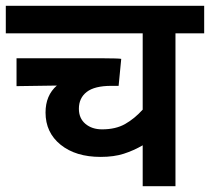

<svg xmlns="http://www.w3.org/2000/svg" viewBox="-20 -642 724 662"><path d="M684 -527H585V0H472V-141Q441 -123 407 -112Q373 -101 327 -101Q241 -101 189 -143Q137 -185 137 -254Q137 -313 176 -347L37 -345V-441H340Q359 -441 376.5 -440.5Q394 -440 398 -439L389 -346H364Q306 -346 279 -325Q252 -304 252 -267Q252 -234 274.5 -215Q297 -196 332 -196Q379 -196 411.5 -214.5Q444 -233 472 -264V-527H0V-622H684Z"/></svg>

Font: Noto Sans SemiBold
Style: Regular
Weight: 600
Designer: Monotype Design Team
Foundry: Monotype Imaging Inc.
Version: Version 2.007